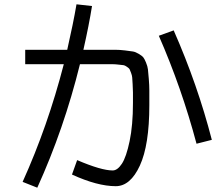

<svg xmlns="http://www.w3.org/2000/svg" viewBox="-20 -831 1040 891"><path d="M97 -533V-600H292Q320 -723 335 -811L407 -803Q393 -715 367 -600H457Q494 -600 514.5 -600Q535 -600 560 -597Q585 -594 597 -592Q609 -590 624 -581Q639 -572 644.5 -565.5Q650 -559 657.5 -541Q665 -523 666.5 -509Q668 -495 670.5 -465Q673 -435 673 -411Q673 -387 673 -343Q673 -158 629 -62.5Q585 33 517 33Q432 33 314 -21L338 -88Q450 -40 503 -40Q525 -40 545.5 -71Q566 -102 581.5 -176Q597 -250 597 -353Q597 -386 597 -402Q597 -418 595.5 -440.5Q594 -463 593.5 -471.5Q593 -480 588 -493.5Q583 -507 581 -510.5Q579 -514 569 -521Q559 -528 553.5 -528.5Q548 -529 531.5 -531Q515 -533 504.5 -533Q494 -533 470 -533H351Q277 -233 153 40L85 13Q202 -246 276 -533ZM717 -665 786 -690Q897 -438 963 -182L892 -164Q823 -423 717 -665Z"/></svg>

Font: M PLUS 1p
Style: Regular
Weight: 400
Version: Version 1.062